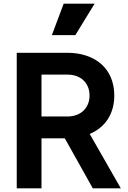

<svg xmlns="http://www.w3.org/2000/svg" viewBox="-20 -1035 701 1055"><path d="M394 -842 500 -1015H330L265 -842ZM208 0V-275H336L490 0H644L473 -299C556 -334 608 -407 608 -510C608 -660 501 -745 349 -745H72V0ZM208 -625H351C424 -625 472 -579 472 -510C472 -442 424 -395 351 -395H208Z"/></svg>

Font: Plus Jakarta Sans
Style: Bold
Weight: 700
Designer: Gumpita Rahayu
Foundry: Tokotype
Version: Version 2.071;gftools[0.9.30]